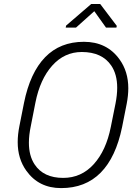

<svg xmlns="http://www.w3.org/2000/svg" viewBox="-20 -930 679 960"><path d="M285.5 10.5Q173.5 10.5 111.5 -76.5Q68.5 -136.5 68.5 -219.5Q68.5 -257 77 -299.5L100 -415.5Q130.5 -566.5 205.5 -643.8Q280.5 -721 399.5 -721Q514 -721 577 -634Q621.5 -573 621.5 -488.5Q621.5 -452.5 613.5 -411L590.5 -295Q559.5 -143.5 483.2 -66.5Q407 10.5 285.5 10.5ZM296 -40.5Q386.5 -40.5 448.5 -108.8Q510.5 -177 534 -295L557.5 -412Q566 -455 566 -491Q566 -558.5 536 -602.5Q490 -670 389 -670Q302 -670 241 -601.8Q180 -533.5 157 -416.5L134 -299.5Q124.5 -254.5 124.5 -216.5Q124.5 -151 153 -108Q197.5 -40.5 296 -40.5ZM562 -792H510L451.5 -874L360 -792H308.5L310.5 -802L436 -910H481L564 -800.5Z"/></svg>

Font: Roberto Sans Light
Style: Italic
Weight: 300
Italic angle: -11°
Designer: Google
Version: Version 1.00;June 11, 2020;FontCreator 12.0.0.2522 64-bit; t